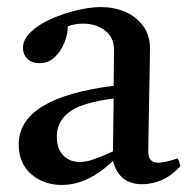

<svg xmlns="http://www.w3.org/2000/svg" viewBox="-20 -512 533 544"><path d="M383 10Q317 10 300 -56Q229 12 155 12Q104 12 68.5 -18.5Q33 -49 33 -103Q33 -235 302 -269Q302 -293 302.5 -318Q303 -343 303 -371Q303 -406 277.5 -425.5Q252 -445 216 -445Q190 -445 172 -437Q172 -414 162 -390Q152 -366 134.5 -349.5Q117 -333 92 -333Q70 -333 57.5 -345.5Q45 -358 45 -376Q45 -400 67.5 -421.5Q90 -443 125 -458.5Q160 -474 198 -483Q236 -492 266 -492Q303 -492 334.5 -478.5Q366 -465 385.5 -438.5Q405 -412 405 -373Q405 -349 404 -310.5Q403 -272 402.5 -228.5Q402 -185 401 -146Q400 -107 400 -83Q400 -51 428 -51Q446 -51 483 -63Q487 -58 488.5 -52Q490 -46 491 -41Q466 -14 438.5 -2Q411 10 383 10ZM300 -83 302 -233Q210 -221 175.5 -194Q141 -167 141 -125Q141 -90 159.5 -71.5Q178 -53 206 -53Q224 -53 246.5 -61Q269 -69 300 -83Z"/></svg>

Font: Tiro Kannada
Style: Regular
Weight: 400
Designer: Kannada: John Hudson & Fiona Ross. Latin: John Hudson.
Foundry: Tiro Typeworks Ltd.
Version: Version 1.52